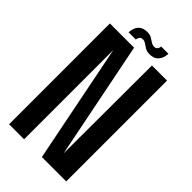

<svg xmlns="http://www.w3.org/2000/svg" viewBox="-238 -840 909 909"><g transform="rotate(45 216.5 -386.0)"><path d="M20.5 0V-675H182.5L300.5 -85L302 -675H403V0H240L121 -597.5V0ZM255.5 -704.5Q238.5 -704.5 226.5 -711.5Q214.5 -718.5 204.8 -725.5Q195 -732.5 185 -732.5Q171.5 -732.5 166.5 -724.2Q161.5 -716 161 -708H112.5Q113 -721 118 -736Q123 -751 136.8 -761.5Q150.5 -772 176 -772Q192.5 -772 204 -765.2Q215.5 -758.5 225.2 -751.8Q235 -745 246.5 -745Q258.5 -745 264 -753.2Q269.5 -761.5 269.5 -769.5H318Q318 -757 312.8 -741.8Q307.5 -726.5 294.2 -715.5Q281 -704.5 255.5 -704.5Z"/></g></svg>

Font: Anybody Condensed Medium
Style: Regular
Weight: 500
Width: 3
Designer: Tyler Finck
Foundry: Etcetera Type Company
Version: Version 1.010; ttfautohint (v1.8.3) -l 8 -r 50 -G 200 -x 14 